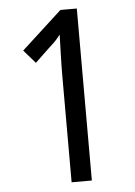

<svg xmlns="http://www.w3.org/2000/svg" viewBox="-52 -754 557 794"><g transform="rotate(-5 226.5 -357.0)"><path d="M213 0V-440Q213 -482 214.5 -531Q216 -580 217 -613Q208 -601 199 -591Q190 -581 173 -566L109 -505L61 -560L229 -714H297V0Z"/></g></svg>

Font: Noto Sans Bengali Condensed
Style: Regular
Weight: 400
Width: 3
Designer: Jelle Bosma - Monotype Design Team
Foundry: Monotype Imaging Inc.
Version: Version 2.003